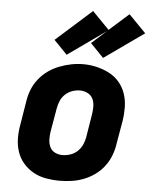

<svg xmlns="http://www.w3.org/2000/svg" viewBox="-55 -837 711 892"><g transform="rotate(5 300.0 -391.5)"><path d="M256 8Q224 8 192.5 2.5Q161 -3 134 -18Q107 -33 87 -56Q67 -79 57 -108.5Q47 -138 46.5 -170.5Q46 -203 52 -235L70 -345Q74 -373 84.5 -400Q95 -427 113.5 -450.5Q132 -474 156.5 -491.5Q181 -509 208.5 -519.5Q236 -530 263.5 -535.5Q291 -541 320 -541Q352 -541 383 -533.5Q414 -526 441 -512Q468 -498 488 -474.5Q508 -451 518 -421.5Q528 -392 528.5 -359.5Q529 -327 524 -295L505 -185Q501 -157 490.5 -130Q480 -103 462 -79.5Q444 -56 419.5 -38.5Q395 -21 367.5 -10.5Q340 0 312 4Q284 8 256 8ZM259 -112Q277 -112 295.5 -118Q314 -124 328.5 -137.5Q343 -151 351 -168.5Q359 -186 362 -204L380 -314Q383 -333 382.5 -352Q382 -371 374 -386.5Q366 -402 349.5 -410Q333 -418 314 -418Q296 -418 278 -411.5Q260 -405 246 -392Q232 -379 224.5 -361.5Q217 -344 214 -326L195 -216Q192 -197 192.5 -178.5Q193 -160 200.5 -144Q208 -128 224 -120Q240 -112 259 -112ZM238 -578 176 -642 343 -791 422 -710 513 -791 593 -709 408 -578 346 -642 416 -704Z"/></g></svg>

Font: Iosevka Curly Heavy Extended
Style: Italic
Weight: 900
Width: 7
Italic angle: -9°
Monospace: yes
Designer: Belleve Invis
Foundry: Belleve Invis
Version: Version 11.1.0; ttfautohint (v1.8.3)